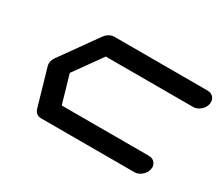

<svg xmlns="http://www.w3.org/2000/svg" viewBox="-124 -988 1448 1268"><g transform="rotate(30 600.0 -354.0)"><path d="M1022.5 -141.6Q1051.8 -141.6 1067.9 -121.1Q1080.1 -106 1080.1 -86.4Q1080.1 -79.1 1078.1 -70.8Q1071.8 -41.5 1046.6 -20.8Q1021.5 0 992.2 0H283.2Q241.7 0 228.5 -39.1L228 -39.6V-40.5L146.5 -322.8Q144.5 -330.6 144.5 -338.9Q144.5 -346.7 146 -354.5Q149.9 -371.6 160.2 -386.2L361.3 -668.5Q361.8 -668.5 361.8 -668.9L362.3 -669.4Q392.1 -708.5 433.6 -708.5H1142.6Q1171.9 -708.5 1188.5 -688Q1200.2 -672.4 1200.2 -652.8Q1200.2 -645.5 1198.7 -637.7Q1192.4 -608.4 1167.2 -587.6Q1142.1 -566.9 1112.8 -566.9H447.8L295.9 -354.5L357.4 -141.6Z"/></g></svg>

Font: Robtronika
Style: Italic
Weight: 400
Italic angle: -12°
Designer: GGBot
Version: 1.00